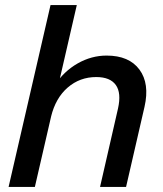

<svg xmlns="http://www.w3.org/2000/svg" viewBox="-20 -740 646 760"><path d="M14 0 180 -720H284L118 0ZM376 0 447 -310Q461 -372 438.5 -403.5Q416 -435 361 -435Q296 -435 248 -393.5Q200 -352 182 -278L197 -403Q233 -458 287.5 -489Q342 -520 402 -520Q491 -520 532 -464.5Q573 -409 552 -317L479 0Z"/></svg>

Font: Instrument Sans Medium
Style: Italic
Weight: 500
Italic angle: -13°
Designer: Rodrigo Fuenzalida
Foundry: fragTYPE
Version: Version 1.000;gftools[0.9.28]